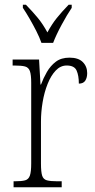

<svg xmlns="http://www.w3.org/2000/svg" viewBox="-20 -786 398 806"><path d="M37 0V-25H43Q71 -25 85.5 -29Q100 -33 105.5 -49Q111 -65 111 -100V-438Q111 -472 105.5 -487.5Q100 -503 85 -507Q70 -511 39 -511H33V-536H144L150 -431H152Q162 -458 177 -484Q192 -510 214.5 -527Q237 -544 272 -544Q309 -544 327.5 -525.5Q346 -507 346 -479Q346 -460 338 -447.5Q330 -435 311 -435Q311 -469 301.5 -490Q292 -511 260 -511Q234 -511 214 -490Q194 -469 180 -434Q166 -399 159 -357.5Q152 -316 152 -276V-99Q152 -64 157 -48.5Q162 -33 177 -29Q192 -25 220 -25H239V0ZM154 -606Q146 -629 132.5 -655.5Q119 -682 104 -708Q89 -734 76 -753V-766H89Q118 -736 139 -710.5Q160 -685 179 -650Q198 -685 218.5 -710.5Q239 -736 268 -766H281V-753Q262 -725 239 -682.5Q216 -640 203 -606Z"/></svg>

Font: Noto Serif Tamil Condensed ExtraLight
Style: Italic
Weight: 200
Width: 3
Italic angle: -12°
Designer: Indian Type Foundry, Tom Grace, and the Monotype Design Team
Foundry: Monotype Imaging Inc.
Version: Version 2.003; ttfautohint (v1.8.4.7-5d5b)